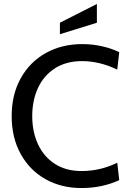

<svg xmlns="http://www.w3.org/2000/svg" viewBox="-20 -937 656 971"><path d="M39 -350Q39 -459 85 -541.5Q131 -624 212 -669Q293 -714 396 -714Q447 -714 496 -703Q545 -692 583 -673L573 -585Q483 -628 395 -628Q315 -628 258 -591.5Q201 -555 172 -492Q143 -429 143 -350Q143 -271 172 -208Q201 -145 257 -108.5Q313 -72 393 -72Q487 -72 573 -114L583 -26Q496 14 392 14Q290 14 210 -31Q130 -76 84.5 -158.5Q39 -241 39 -350ZM283 -822 470 -917V-822L283 -764Z"/></svg>

Font: Cabin
Style: Regular
Weight: 400
Designer: Pablo Impallari
Foundry: Pablo Impallari. http://www.impallari.com Igino Marini. http://www.ikern.com
Version: Version 2.001